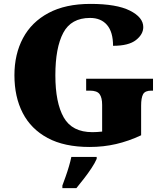

<svg xmlns="http://www.w3.org/2000/svg" viewBox="-20 -744 850 985"><path d="M440 10Q310 10 224.5 -36Q139 -82 96.5 -164.5Q54 -247 54 -358Q54 -466 98 -548.5Q142 -631 229 -677.5Q316 -724 444 -724Q578 -724 646.5 -689.5Q715 -655 715 -605Q715 -568 677.5 -538.5Q640 -509 560 -509Q560 -580 529 -616Q498 -652 442 -652Q345 -652 304.5 -575.5Q264 -499 264 -358Q264 -217 307 -141.5Q350 -66 454 -66Q476 -66 504 -69V-206Q504 -243 491 -261Q478 -279 441 -279H422V-340H765V-279H756Q724 -279 714 -260.5Q704 -242 704 -202V-50Q640 -20 575.5 -5Q511 10 440 10ZM300 208Q307 189 316.5 162.5Q326 136 334 108.5Q342 81 346 61H476V71Q467 92 449.5 118.5Q432 145 411 172Q390 199 372 221H300Z"/></svg>

Font: Noto Serif Tamil Black
Style: Italic
Weight: 900
Italic angle: -12°
Designer: Indian Type Foundry, Tom Grace, and the Monotype Design Team
Foundry: Monotype Imaging Inc.
Version: Version 2.003; ttfautohint (v1.8.4.7-5d5b)